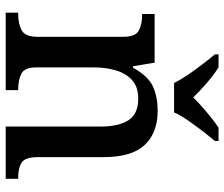

<svg xmlns="http://www.w3.org/2000/svg" viewBox="-78 -728 806 691"><g transform="rotate(90 325.5 -383.0)"><path d="M26 0V-45H32Q66 -45 89.5 -57.5Q113 -70 113 -116V-424Q113 -467 90.5 -479Q68 -491 35 -491H31V-536H206L219 -458H224Q255 -514 293 -530.5Q331 -547 379 -547Q458 -547 502 -500.5Q546 -454 546 -352V-117Q546 -70 565.5 -57.5Q585 -45 619 -45H624V0H436V-341Q436 -406 413.5 -441.5Q391 -477 335 -477Q293 -477 268.5 -454.5Q244 -432 233.5 -395.5Q223 -359 223 -317V-111Q223 -68 245.5 -56.5Q268 -45 301 -45H305V0ZM279 -606Q268 -629 250 -655.5Q232 -682 212 -708Q192 -734 176 -753V-766H223Q250 -749 279.5 -723.5Q309 -698 331 -675Q354 -698 384 -723.5Q414 -749 440 -766H488V-753Q472 -734 452 -708Q432 -682 413.5 -655.5Q395 -629 385 -606Z"/></g></svg>

Font: Noto Serif Tamil Medium
Style: Regular
Weight: 500
Designer: Indian Type Foundry, Tom Grace, and the Monotype Design Team
Foundry: Monotype Imaging Inc.
Version: Version 2.004; ttfautohint (v1.8.4.7-5d5b)